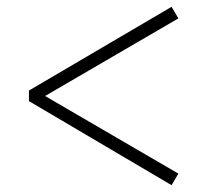

<svg xmlns="http://www.w3.org/2000/svg" viewBox="-20 -640 611 564"><path d="M65 -343V-374L484 -620L504 -586L97 -349V-367L504 -130L484 -96Z"/></svg>

Font: Noto Serif SC
Style: Regular
Weight: 200
Designer: Ryoko NISHIZUKA 西塚涼子 (kana & ideographs); Frank Grießhammer (Latin, Greek & Cyrillic); Wenlong ZHANG 张文龙 (bopomofo); San
Foundry: Adobe
Version: Version 2.001;hotconv 1.1.0;makeotfexe 2.6.0